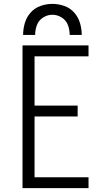

<svg xmlns="http://www.w3.org/2000/svg" viewBox="-20 -969 540 989"><path d="M96 0V-735H436V-679H158V-425H380V-369H158V-56H436V0ZM99 -789Q99 -820 108 -850.5Q117 -881 138 -904.5Q159 -928 189 -938.5Q219 -949 250 -949Q281 -949 311 -938.5Q341 -928 362 -904.5Q383 -881 392 -850.5Q401 -820 401 -789H339Q339 -815 330 -839.5Q321 -864 298.5 -878.5Q276 -893 250 -893Q224 -893 201.5 -878.5Q179 -864 170 -839.5Q161 -815 161 -789Z"/></svg>

Font: Iosevka SS01 Light
Style: Regular
Weight: 300
Monospace: yes
Designer: Belleve Invis
Foundry: Belleve Invis
Version: 2.3.3; ttfautohint (v1.8.3)